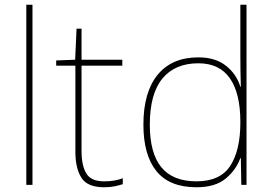

<svg xmlns="http://www.w3.org/2000/svg" viewBox="-20 -780 1149 810"><path d="M117 0H91V-760H117Z M419 -15Q444 -15 463 -18.5Q482 -22 498 -28V-3Q482 2 463.5 6Q445 10 419 10Q349 10 323.5 -30Q298 -70 298 -140V-503H217V-525L297 -528L303 -659H324V-528H496V-503H324V-143Q324 -82 344 -48.5Q364 -15 419 -15Z M809 10Q695 10 640 -58Q585 -126 585 -254Q585 -391 645 -464.5Q705 -538 817 -538Q889 -538 933.5 -502.5Q978 -467 994 -414H996Q995 -448 994.5 -480Q994 -512 994 -543V-760H1020V0H998L996 -113H994Q976 -63 932 -26.5Q888 10 809 10ZM809 -15Q909 -15 951.5 -80.5Q994 -146 994 -263V-266Q994 -386 950 -449.5Q906 -513 817 -513Q718 -513 665 -448.5Q612 -384 612 -254Q612 -134 660.5 -74.5Q709 -15 809 -15Z"/></svg>

Font: Noto Sans Sinhala UI Thin
Style: Regular
Weight: 100
Designer: Jelle Bosma - Monotype Design Team
Foundry: Monotype Imaging Inc.
Version: Version 2.006; ttfautohint (v1.8.4.7-5d5b)